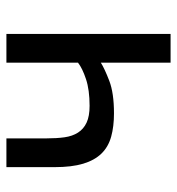

<svg xmlns="http://www.w3.org/2000/svg" viewBox="4 -570 565 614"><g transform="rotate(-90 287.0 -262.5)"><path d="M152 -525V-396Q152 -364 155.5 -339Q159 -314 170.5 -296Q182 -278 202.5 -268.5Q223 -259 256 -259Q307 -259 341.5 -270.5Q376 -282 394 -296V-525H486V0H394V-223Q375 -211 336 -196Q297 -181 232 -181Q190 -181 157.5 -190Q125 -199 103.5 -221Q82 -243 71 -279.5Q60 -316 60 -371V-525Z"/></g></svg>

Font: PT Sans Caption
Style: Regular
Weight: 400
Designer: A.Korolkova, O.Umpeleva, V.Yefimov
Foundry: ParaType Ltd
Version: Version 2.004W OFL